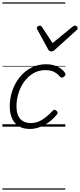

<svg xmlns="http://www.w3.org/2000/svg" viewBox="-20 -1053 665 1596"><path d="M228 19Q172 19 135 -4.5Q98 -28 79.5 -70.5Q61 -113 61 -169Q61 -236 82.5 -299Q104 -362 144 -411.5Q184 -461 239.5 -490Q295 -519 363 -519Q418 -519 459 -498.5Q500 -478 520 -447Q526 -438 524 -431Q522 -424 512 -415Q502 -408 493 -408Q484 -408 478 -416Q459 -439 431.5 -454.5Q404 -470 356 -470Q301 -470 257 -444Q213 -418 181.5 -374.5Q150 -331 133.5 -278Q117 -225 117 -171Q117 -127 129.5 -95.5Q142 -64 168.5 -47.5Q195 -31 234 -30Q270 -30 300.5 -42.5Q331 -55 360.5 -78.5Q390 -102 419 -133Q427 -142 435.5 -140Q444 -138 451 -131Q458 -125 459 -117Q460 -109 452 -100Q420 -61 382 -34.5Q344 -8 305 5.5Q266 19 228 19ZM603 -840Q612 -840 618.5 -833.5Q625 -827 625 -819Q625 -813 622.5 -809.5Q620 -806 616 -802L436 -639Q428 -631 421 -628.5Q414 -626 405 -626Q398 -626 392 -629Q386 -632 381 -641L292 -804Q289 -808 287.5 -812Q286 -816 286 -820Q286 -829 295 -834.5Q304 -840 310 -840Q317 -840 321 -837.5Q325 -835 328 -830L417 -695L582 -830Q589 -835 593 -837.5Q597 -840 603 -840ZM0 513H523V523H0ZM0 -20H523V0H0ZM0 -505H523V-500H0ZM0 -1033H523V-1023H0Z"/></svg>

Font: Playwrite IN Guides
Style: Regular
Weight: 400
Designer: Veronika Burian, José Scaglione
Foundry: TypeTogether
Version: Version 1.003